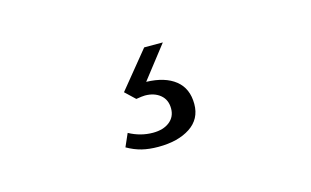

<svg xmlns="http://www.w3.org/2000/svg" viewBox="-40 -96 580 358"><g transform="rotate(-15 250.0 83.0)"><path d="M240 53Q276 54 296 70Q316 86 316 116Q316 145 292.5 160.5Q269 176 231 176Q213 176 199 172.5Q185 169 171 161L182 136Q204 148 228 148Q248 148 260 138.5Q272 129 272 113Q272 96 260.5 86.5Q249 77 231 77Q226 77 214 79L195 61L253 -10H289Z"/></g></svg>

Font: Margherita Variable
Style: Regular
Weight: 400
Designer: James Puckett
Foundry: Dunwich Type Founders
Version: Version 1.008